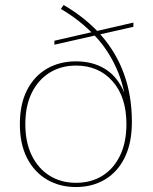

<svg xmlns="http://www.w3.org/2000/svg" viewBox="-20 -745 617 773"><path d="M286 8Q220 8 169 -22Q118 -52 89 -108.5Q60 -165 60 -245Q60 -326 89 -382.5Q118 -439 169 -468.5Q220 -498 286 -498Q350 -498 398 -470.5Q446 -443 473.5 -387Q501 -331 501 -245H489Q489 -355 433 -418Q377 -481 286 -481Q226 -481 180 -452.5Q134 -424 108 -371.5Q82 -319 82 -245Q82 -172 108 -119Q134 -66 180 -37.5Q226 -9 286 -9Q347 -9 392.5 -37.5Q438 -66 463.5 -119Q489 -172 489 -245H492Q492 -363 457 -450.5Q422 -538 361.5 -601.5Q301 -665 225 -709L236 -725Q327 -672 388 -602Q449 -532 480 -445Q511 -358 511 -255Q511 -170 482.5 -111.5Q454 -53 403 -22.5Q352 8 286 8ZM199 -565V-581L517 -654V-637Z"/></svg>

Font: Montagu Slab 144pt Thin
Style: Regular
Weight: 250
Version: Version 1.000